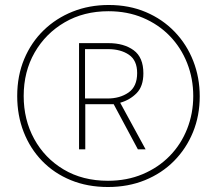

<svg xmlns="http://www.w3.org/2000/svg" viewBox="-20 -835 871 770"><path d="M413 -85Q331 -85 264 -112.5Q197 -140 149 -189.5Q101 -239 75 -305.5Q49 -372 49 -450Q49 -531 77 -598Q105 -665 155 -713.5Q205 -762 271.5 -788.5Q338 -815 416 -815Q498 -815 565 -786.5Q632 -758 680.5 -707.5Q729 -657 755 -590.5Q781 -524 781 -449Q781 -371 754 -305Q727 -239 678 -189.5Q629 -140 561.5 -112.5Q494 -85 413 -85ZM413 -110Q489 -110 552 -136.5Q615 -163 660.5 -209.5Q706 -256 730.5 -318Q755 -380 755 -450Q755 -520 730.5 -582Q706 -644 661 -690.5Q616 -737 553.5 -763.5Q491 -790 415 -790Q316 -790 239.5 -745.5Q163 -701 119 -624.5Q75 -548 75 -450Q75 -355 117 -278Q159 -201 235 -155.5Q311 -110 413 -110ZM297 -236V-662H415Q477 -662 516 -633.5Q555 -605 555 -541Q555 -489 528 -461.5Q501 -434 462 -423L564 -236H533L436 -417H322V-236ZM411 -440Q461 -440 495.5 -464Q530 -488 530 -542Q530 -593 497 -615.5Q464 -638 413 -638H321V-440Z"/></svg>

Font: Noto Sans Kannada UI Condensed Thin
Style: Regular
Weight: 100
Width: 3
Designer: Jelle Bosma - Monotype Design Team
Foundry: Monotype Imaging Inc.
Version: Version 2.005; ttfautohint (v1.8.4.7-5d5b)